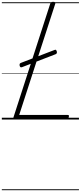

<svg xmlns="http://www.w3.org/2000/svg" viewBox="-20 -1308 884 2101"><path d="M148 0Q119 0 127 -23L530 -1269Q534 -1279 540 -1283.5Q546 -1288 562 -1288Q576 -1288 582 -1283.5Q588 -1279 585 -1268L190 -50H721Q732 -50 734 -44Q736 -38 732 -25Q729 -12 722.5 -6Q716 0 706 0ZM221 -573Q209 -569 203.5 -573.5Q198 -578 195 -589Q193 -601 195.5 -608.5Q198 -616 209 -620L576 -761Q587 -766 592 -762Q597 -758 601 -747Q608 -723 589 -715ZM0 763H844V773H0ZM0 -20H844V0H0ZM0 -505H844V-500H0ZM0 -1283H844V-1273H0Z"/></svg>

Font: Playwrite NL Guides
Style: Regular
Weight: 400
Designer: Veronika Burian, José Scaglione
Foundry: TypeTogether
Version: Version 1.003